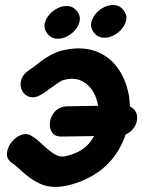

<svg xmlns="http://www.w3.org/2000/svg" viewBox="-20 -733 585 755"><path d="M155 -4Q215 14 303 -22Q430 -75 474 -204Q490 -211 502.5 -225.5Q515 -240 518 -257Q522 -277 514.5 -292Q507 -307 491 -314Q490 -336 487 -357Q475 -423 440 -469.5Q405 -516 349 -534Q293 -552 218 -533Q182 -522 142 -493L117 -473Q104 -464 97 -459Q70 -442 63.5 -419Q57 -396 67 -376.5Q77 -357 98 -351.5Q119 -346 147 -364Q159 -371 177 -385L201 -402Q220 -416 229 -418Q280 -433 317.5 -405Q355 -377 366 -317Q357 -317 247 -315Q216 -315 198 -296.5Q180 -278 176.5 -254Q173 -230 184.5 -212.5Q196 -195 224 -196Q335 -198 350 -198Q324 -150 276 -131Q233 -113 212 -119Q193 -125 168 -146L142 -169Q126 -185 111 -194Q89 -211 66 -203.5Q43 -196 26.5 -175.5Q10 -155 7.5 -131.5Q5 -108 26 -93Q37 -86 50 -74L78 -49Q117 -16 155 -4ZM283 -689Q269 -707 248.5 -709Q228 -711 208 -701.5Q188 -692 173.5 -675Q159 -658 155.5 -638.5Q152 -619 166 -601Q180 -583 200.5 -581Q221 -579 241 -588.5Q261 -598 275.5 -615Q290 -632 293.5 -651.5Q297 -671 283 -689ZM466 -693Q452 -711 431.5 -713Q411 -715 391 -705.5Q371 -696 356.5 -679Q342 -662 338.5 -642.5Q335 -623 349 -605Q363 -587 383.5 -585Q404 -583 424 -592.5Q444 -602 458.5 -619Q473 -636 476.5 -655.5Q480 -675 466 -693Z"/></svg>

Font: Balsamiq Sans
Style: Bold Italic
Weight: 700
Italic angle: -12°
Designer: Michael Angeles
Foundry: Balsamiq SRL
Version: Version 1.020; ttfautohint (v1.8.4.7-5d5b);gftools[0.9.26]